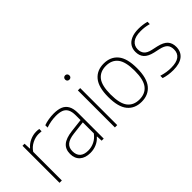

<svg xmlns="http://www.w3.org/2000/svg" viewBox="-6 -1357 1980 1980"><g transform="rotate(-45 984.0 -367.0)"><path d="M85 -540H115L118 -466.5H122Q152 -503 196.8 -523.5Q241.5 -544 288 -544Q311 -544 330 -540.5V-506.5Q312.5 -509 287.5 -509Q241.5 -509 194.8 -485.5Q148 -462 119 -418V0H85Z M729.5 -373V0H699.5L696.5 -64H692.5Q664.5 -30 621.5 -11Q578.5 8 529 8Q456 8 414 -29.2Q372 -66.5 372 -133.5Q372 -201.5 415.2 -238.8Q458.5 -276 551.5 -287L695.5 -304V-373Q695.5 -428 678.5 -459Q661.5 -490 629.2 -502.5Q597 -515 546.5 -515Q513.5 -515 475.8 -508.8Q438 -502.5 401 -489.5V-523.5Q431.5 -535 470.8 -541.5Q510 -548 546.5 -548Q607 -548 647 -531.5Q687 -515 708.2 -476.5Q729.5 -438 729.5 -373ZM695.5 -110V-271L550.5 -254Q476 -245.5 442.5 -217Q409 -188.5 409 -136.5Q409 -81.5 439.5 -53.2Q470 -25 530.5 -25Q577 -25 620 -45.8Q663 -66.5 695.5 -110Z M892.5 0V-540H926.5V0ZM878.5 -711Q878.5 -725 887.2 -734Q896 -743 909.5 -743Q923 -743 931.8 -734Q940.5 -725 940.5 -711Q940.5 -697 931.8 -688.5Q923 -680 909.5 -680Q896 -680 887.2 -688.5Q878.5 -697 878.5 -711Z M1065.5 -270Q1065.5 -413 1121.2 -480.5Q1177 -548 1276 -548Q1375.5 -548 1431 -481.2Q1486.5 -414.5 1486.5 -270Q1486.5 -126.5 1430.8 -58.8Q1375 9 1276 9Q1176.5 9 1121 -58.2Q1065.5 -125.5 1065.5 -270ZM1450.5 -268.5Q1450.5 -401 1405.5 -458Q1360.5 -515 1276 -515Q1191.5 -515 1146.5 -458.5Q1101.5 -402 1101.5 -271.5Q1101.5 -138.5 1146.5 -81.2Q1191.5 -24 1276 -24Q1360.5 -24 1405.5 -80.8Q1450.5 -137.5 1450.5 -268.5Z M1600.5 -11.5V-45.5Q1639.5 -34 1671.5 -29Q1703.5 -24 1738 -24Q1816.5 -24 1854.8 -53Q1893 -82 1893 -137Q1893 -183.5 1869.2 -208.5Q1845.5 -233.5 1789.5 -246L1725 -260Q1654.5 -276.5 1623.5 -311Q1592.5 -345.5 1592.5 -401.5Q1592.5 -444.5 1613.5 -477.5Q1634.5 -510.5 1677.2 -529.2Q1720 -548 1783 -548Q1843.5 -548 1900.5 -533V-499Q1867.5 -508 1840.8 -511.5Q1814 -515 1783 -515Q1704 -515 1666 -484.5Q1628 -454 1628 -403Q1628 -360.5 1651 -334.2Q1674 -308 1727.5 -296L1792 -282Q1866 -265 1897.2 -230.8Q1928.5 -196.5 1928.5 -140Q1928.5 -69.5 1879.8 -30.2Q1831 9 1736.5 9Q1663.5 9 1600.5 -11.5Z"/></g></svg>

Font: Encode Sans Thin
Style: Regular
Weight: 250
Designer: Multiple Designers
Foundry: Impallari Type
Version: Version 2.000